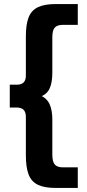

<svg xmlns="http://www.w3.org/2000/svg" viewBox="-20 -779 426 943"><path d="M252 144Q198 144 166 128.5Q134 113 120.5 78Q107 43 107 -17V-205Q107 -229 95.5 -240Q84 -251 60 -251H28V-363H62Q85 -363 96 -374Q107 -385 107 -408V-599Q107 -659 120.5 -693.5Q134 -728 166 -743.5Q198 -759 252 -759H362V-657H290Q261 -657 249 -643.5Q237 -630 237 -596V-423Q237 -373 223.5 -344Q210 -315 175.5 -303Q141 -291 78 -291V-327Q141 -327 175.5 -312Q210 -297 223.5 -267.5Q237 -238 237 -192V-20Q237 15 249 29Q261 43 290 43H362V144Z"/></svg>

Font: SUSE Thin
Style: Bold
Weight: 700
Version: Version 1.000